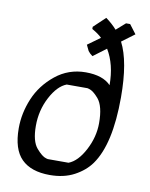

<svg xmlns="http://www.w3.org/2000/svg" viewBox="-84 -803 685 876"><g transform="rotate(10 258.0 -365.5)"><path d="M466 -395Q466 -178 396 -80Q368 -41 320 -15.5Q272 10 207 10Q120 10 75.5 -34.5Q31 -79 31 -176Q31 -246 59.5 -314Q88 -382 148.5 -431Q209 -480 288.5 -480Q368 -480 405 -441Q405 -537 365 -603L305 -558Q291 -568 284 -578L271 -605L329 -647Q313 -663 283 -680V-690L337 -741Q367 -719 388 -695Q416 -720 430 -732H449L481 -690L422 -646Q466 -561 466 -395ZM178 -62 186 -60H282Q324 -76 356 -137Q388 -198 388 -262Q388 -341 360 -374Q335 -403 316 -408L308 -410H212Q170 -394 138 -333Q106 -272 106 -200.5Q106 -129 132.5 -98Q159 -67 178 -62Z"/></g></svg>

Font: Kotta One
Style: Regular
Weight: 400
Designer: Ania Kruk
Foundry: Ania Kruk
Version: Version 1.001